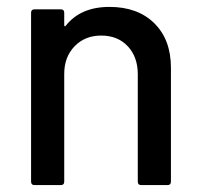

<svg xmlns="http://www.w3.org/2000/svg" viewBox="-20 -536 582 556"><path d="M475 -340V-10Q475 0 465 0H389Q379 0 379 -10V-321Q379 -371 350 -402Q321 -433 273 -433Q226 -433 196 -402Q166 -371 166 -322V-10Q166 0 156 0H80Q70 0 70 -10V-499Q70 -509 80 -509H156Q166 -509 166 -499V-463Q166 -461 167.5 -460Q169 -459 170 -461Q213 -516 297 -516Q379 -516 427 -468.5Q475 -421 475 -340Z"/></svg>

Font: Amber EN Medium
Style: Regular
Weight: 500
Designer: Jeremy Tribby
Foundry: Tribby Type Co.
Version: Version 1.403 November 24, 2021